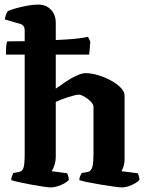

<svg xmlns="http://www.w3.org/2000/svg" viewBox="-20 -820 645 840"><path d="M6 -581Q6 -607 7.5 -621Q9 -635 12 -639Q54 -639 99 -640Q144 -641 186.5 -643Q229 -645 265 -647Q301 -649 327.5 -652.5Q354 -656 365 -659L375 -638Q374 -619 372.5 -604.5Q371 -590 370 -581ZM203 0Q193 0 169.5 -3.5Q146 -7 118 -12Q90 -17 65.5 -22.5Q41 -28 29 -32Q29 -40 32.5 -49Q36 -58 38 -63L60 -67Q77 -69 82.5 -85Q88 -101 88 -146V-688Q88 -698 83.5 -705Q79 -712 70 -715L1 -735Q3 -749 7.5 -759Q12 -769 15 -772Q26 -777 49 -783.5Q72 -790 99 -795Q126 -800 146 -800Q182 -800 203 -777.5Q224 -755 224 -721V-432Q243 -446 267 -462Q291 -478 314.5 -489Q338 -500 355 -500Q379 -500 408 -491.5Q437 -483 464 -468.5Q491 -454 508 -436.5Q525 -419 525 -402V-127Q525 -105 520 -90.5Q515 -76 511 -71L583 -62Q585 -57 587.5 -49.5Q590 -42 590 -33Q585 -26 571 -18Q557 -10 542 -5Q527 0 515 0Q505 0 479.5 -3.5Q454 -7 423 -12Q392 -17 365.5 -22.5Q339 -28 327 -32Q327 -40 330.5 -49Q334 -58 337 -63L360 -67Q370 -68 376.5 -75Q383 -82 386 -98.5Q389 -115 389 -146V-353Q389 -361 381.5 -370.5Q374 -380 363 -388Q352 -396 342 -401Q332 -406 325 -406Q318 -406 304 -402.5Q290 -399 274.5 -394Q259 -389 245.5 -383.5Q232 -378 224 -374V-135Q224 -115 218 -97Q212 -79 206 -71L274 -62Q276 -58 278.5 -50Q281 -42 281 -33Q276 -26 262 -18Q248 -10 231.5 -5Q215 0 203 0Z"/></svg>

Font: Texturina Medium 12pt
Style: Bold
Weight: 700
Version: Version 1.002